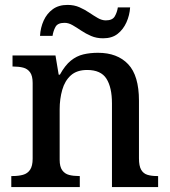

<svg xmlns="http://www.w3.org/2000/svg" viewBox="-20 -762 691 782"><path d="M26 0V-45H32Q55 -45 73.5 -50Q92 -55 102.5 -70.5Q113 -86 113 -116V-424Q113 -453 102.5 -467.5Q92 -482 74.5 -486.5Q57 -491 35 -491H31V-536H206L219 -458H224Q245 -496 268.5 -515Q292 -534 319.5 -540.5Q347 -547 379 -547Q458 -547 502 -500.5Q546 -454 546 -352V-117Q546 -86 555 -70.5Q564 -55 580.5 -50Q597 -45 619 -45H624V0H436V-341Q436 -406 413.5 -441.5Q391 -477 335 -477Q293 -477 268.5 -455Q244 -433 233.5 -396Q223 -359 223 -317V-111Q223 -83 233.5 -68.5Q244 -54 261.5 -49.5Q279 -45 301 -45H305V0ZM400 -606Q373 -606 351 -615.5Q329 -625 310.5 -637.5Q292 -650 275.5 -659.5Q259 -669 243 -669Q215 -669 206 -652.5Q197 -636 194 -616H143Q145 -650 158 -678.5Q171 -707 195 -724.5Q219 -742 255 -742Q282 -742 303.5 -732.5Q325 -723 343.5 -710.5Q362 -698 378.5 -688.5Q395 -679 411 -679Q438 -679 447.5 -695.5Q457 -712 460 -732H510Q508 -700 495 -671Q482 -642 459 -624Q436 -606 400 -606Z"/></svg>

Font: Noto Serif Gujarati Medium
Style: Regular
Weight: 500
Version: Version 2.102